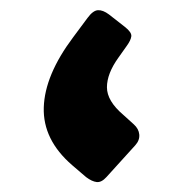

<svg xmlns="http://www.w3.org/2000/svg" viewBox="-20 -360 388 386"><path d="M194 -4Q184 7 174.5 6Q165 5 153 -4L125 -28Q66 -79 68 -144Q70 -209 127 -285L156 -324Q167 -339 177 -339.5Q187 -340 199 -331L231 -306Q245 -295 244 -287Q243 -279 235 -268L218 -244Q195 -212 195 -184.5Q195 -157 228 -129L249 -110Q259 -101 260 -89.5Q261 -78 252 -68Z"/></svg>

Font: Rubik
Style: Bold
Weight: 700
Designer: Hubert and Fischer
Foundry: Hubert and Fischer
Version: Version 2.300;gftools[0.9.30]